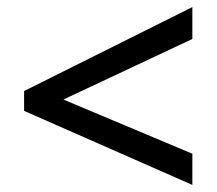

<svg xmlns="http://www.w3.org/2000/svg" viewBox="-20 -607 612 542"><path d="M523 -85 48 -294V-350L523 -587V-497L159 -326L523 -173Z"/></svg>

Font: Noto Sans Telugu Medium
Style: Regular
Weight: 500
Designer: Jelle Bosma - Monotype Design Team
Foundry: Monotype Imaging Inc.
Version: Version 2.005; ttfautohint (v1.8.4.7-5d5b)